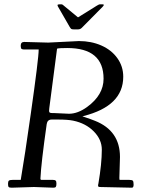

<svg xmlns="http://www.w3.org/2000/svg" viewBox="-20 -862 665 888"><path d="M249 -830.1Q246.1 -834.5 246.1 -838.3Q246.1 -842 255.1 -842H265.1Q269 -842 276.1 -835L339.1 -783Q341.1 -781 343 -783L428 -835.9Q438.2 -842 441.2 -842H454.1Q460 -842 460 -839Q460 -835.9 454.1 -830.1Q363 -738 358.6 -733.6Q351.3 -726.1 341.1 -726.1H321Q313 -726.1 309.8 -728.1Q306.6 -730.2 302 -738ZM137 2.9 33.9 6.1Q23.2 6.1 20.1 2.8Q17.1 -0.5 17.1 -11.7Q17.1 -22.9 21.2 -26.5Q25.4 -30 38.1 -30H75.9Q94.5 -138.9 122.1 -333.7Q158.9 -592 158.9 -633.1H94Q79.1 -633.1 77.5 -638.8Q75.9 -644.5 75.9 -650.9Q75.9 -668 92 -668Q92 -668 202.9 -665L345 -672.1Q402.1 -672.1 448.9 -651.5Q495.6 -630.9 522.8 -592.9Q550 -554.9 550 -507.1Q550 -371.6 365.7 -325.2Q362.5 -324.2 361.1 -324Q363.8 -323 374 -319.6Q400.6 -310.8 419.9 -303Q534.9 -257.1 534.9 -136L532 -38.1Q532 -35.4 533 -30H577.9Q590.1 -30 594 -26.5Q597.9 -22.9 597.9 -8.4Q597.9 6.1 590.1 6.1L440.9 2.9Q429.9 2.9 435.1 -12.9Q450.9 -105.7 450.9 -169.9Q450.9 -216.6 413.7 -254.3Q376.5 -292 318.1 -304Q293.2 -309.1 248 -309.1H219Q199.2 -309.1 196 -288.1Q170.2 -107.4 167 -35.9Q167 -30 172.1 -30H225.1Q234.1 -30 237.5 -26.7Q241 -23.4 241 -12.8Q241 -2.2 238.3 2Q235.6 6.1 227.1 6.1ZM229 -339.1 299.1 -335.9Q339.6 -335.9 382.8 -367.2Q459 -422.6 459 -498Q459 -639.9 291 -639.9Q252.9 -639.9 243.9 -637L208 -362.1Q207 -356 207 -349.5Q207 -343 210.3 -341.1Q213.6 -339.1 221.9 -339.1Z"/></svg>

Font: Fanwood Text
Style: Italic
Weight: 400
Italic angle: -9°
Version: Version 1.101